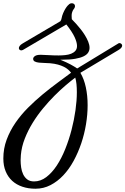

<svg xmlns="http://www.w3.org/2000/svg" viewBox="-139 -464 762 1167"><path d="M0 -160.2Q-6.3 -157.7 -8.8 -157.7Q-15.1 -157.7 -19.8 -161.4Q-24.4 -165 -24.4 -171.9Q-24.4 -177.2 -19.3 -184.8Q-14.2 -192.4 0 -200.7L228 -335Q231 -339.4 232.9 -343.8Q234.9 -348.1 234.9 -351.1Q238.3 -369.1 244.9 -384.3Q251.5 -399.4 258.5 -410.9Q265.6 -422.4 272.2 -429.7Q278.8 -437 282.7 -439.5Q289.1 -444.3 297.9 -444.3Q305.7 -444.3 311.3 -439.5Q316.9 -434.6 316.9 -426.8Q316.9 -419.4 311.5 -411.6Q310.1 -409.7 307.6 -406.5Q305.2 -403.3 302.7 -398.2Q300.3 -393.1 298.3 -385.5Q296.4 -377.9 296.4 -367.2Q296.4 -360.8 296.9 -356.7Q297.4 -352.5 297.4 -347.2Q297.4 -346.7 305.4 -338.6Q313.5 -330.6 325.4 -317.4Q337.4 -304.2 351.3 -286.6Q365.2 -269 377.2 -249.8Q389.2 -230.5 397.2 -210.7Q405.3 -190.9 405.3 -172.9Q405.3 -157.7 397 -144.5Q388.7 -131.3 369.4 -121.8Q350.1 -112.3 318.4 -106.7Q286.6 -101.1 239.7 -101.1H227.1Q266.6 -85 290.3 -72Q314 -59.1 330.1 -47.9L581.5 -200.7Q583.5 -202.1 587.4 -202.1Q592.8 -202.1 598.1 -197.8Q603.5 -193.4 603.5 -186.5Q603.5 -181.2 598.6 -174.3Q593.8 -167.5 581.5 -160.2L349.6 -21.5Q372.1 16.6 382.8 67.1Q393.6 117.7 393.6 175.3Q393.6 231.4 383.8 291Q374 350.6 355 407Q335.9 463.4 308.6 513.7Q281.2 564 245.8 601.6Q210.4 639.2 168 661.1Q125.5 683.1 76.7 683.1Q33.2 683.1 -2.9 670.9Q-39.1 658.7 -64.7 635.3Q-90.3 611.8 -104.5 577.6Q-118.7 543.5 -118.7 499Q-118.7 439 -98.6 385Q-78.6 331.1 -45.2 282.5Q-11.7 233.9 31.2 190.9Q74.2 147.9 119.9 110.1Q165.5 72.3 210.4 39.3Q255.4 6.3 293 -22Q286.1 -31.2 275.4 -40.8Q264.6 -50.3 249 -58.1Q233.4 -65.9 212.9 -71.5Q192.4 -77.1 165.5 -79.6Q149.4 -81.1 131.3 -81.3Q113.3 -81.5 97.9 -83.3Q82.5 -85 72.5 -90.1Q62.5 -95.2 62.5 -106.4Q62.5 -115.7 73.7 -123.5Q84.5 -130.9 107.4 -130.9Q108.9 -130.9 110.4 -130.9Q127.4 -130.9 156.5 -128.9Q185.5 -127 217.3 -127Q237.8 -127 258.1 -129.2Q278.3 -131.3 293.9 -137.7Q309.6 -144 319.3 -155.3Q329.1 -166.5 329.1 -184.6Q329.1 -206.5 314.7 -238Q300.3 -269.5 264.2 -315.4ZM-12.2 478.5Q-13.7 492.7 -13.7 509.8Q-13.7 530.8 -10.5 553.5Q-7.3 576.2 1.7 595.2Q10.7 614.3 26.6 626.5Q42.5 638.7 68.4 638.7Q107.9 638.7 142.6 612.3Q177.2 585.9 206.1 542.2Q234.9 498.5 257.6 441.9Q280.3 385.3 295.9 325.2Q311.5 265.1 319.8 205.8Q328.1 146.5 328.1 97.2Q328.1 70.3 325.9 47.9Q323.7 25.4 318.4 7.8Q293.5 26.4 260.5 54.4Q227.5 82.5 192.1 117.9Q156.7 153.3 122.1 195.3Q87.4 237.3 59.1 283.4Q30.8 329.6 11.5 378.9Q-7.8 428.2 -12.2 478.5Z"/></svg>

Font: Meddon
Style: Regular
Weight: 400
Designer: Vernon Adams
Foundry: Vernon Adams
Version: Version 1.000